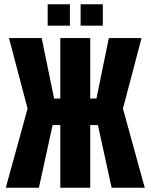

<svg xmlns="http://www.w3.org/2000/svg" viewBox="-20 -878 704 898"><path d="M402 0H262V-293H226L162 0H7L109 -370L22 -700H175L233 -417H262V-700H402V-417H431L489 -700H642L555 -370L657 0H502L438 -293H402ZM203 -758V-858H307V-758ZM357 -758V-858H461V-758Z"/></svg>

Font: Tektur Condensed SemiBold
Style: Regular
Weight: 600
Width: 3
Designer: Adam Jagosz
Foundry: Adam Jagosz
Version: Version 1.005;gftools[0.9.30]